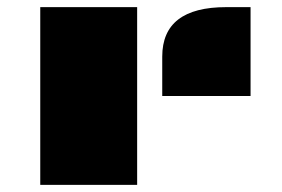

<svg xmlns="http://www.w3.org/2000/svg" viewBox="-20 -518 790 538"><path d="M434.6 -359.4Q434.6 -498 613.8 -498H682.1V-249H434.6ZM92.8 -498H364.3V0H92.8Z"/></svg>

Font: Plaster
Style: Regular
Weight: 400
Designer: Eben Sorkin
Foundry: Eben Sorkin
Version: Version 1.007